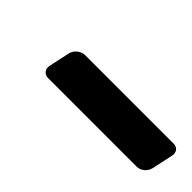

<svg xmlns="http://www.w3.org/2000/svg" viewBox="2 -477 430 430"><g transform="rotate(45 216.5 -262.5)"><path d="M113 -215H394C406 -215 418 -225 421 -237L432 -288C435 -300 428 -310 416 -310H135C123 -310 110 -300 107 -288L96 -237C93 -225 101 -215 113 -215Z"/></g></svg>

Font: DIN Rundschrift
Style: MittelKursiv
Weight: 400
Version: Version 1.027